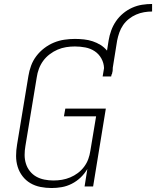

<svg xmlns="http://www.w3.org/2000/svg" viewBox="-20 -939 786 967"><path d="M240 8Q211 8 183.5 2.5Q156 -3 133 -16.5Q110 -30 93.5 -51.5Q77 -73 69 -99Q61 -125 61 -153.5Q61 -182 66 -211L123 -556Q127 -582 136.5 -608Q146 -634 163 -656.5Q180 -679 203 -696.5Q226 -714 251.5 -724.5Q277 -735 304 -739Q331 -743 357 -743Q380 -743 403 -740.5Q426 -738 447 -731Q468 -724 486.5 -712.5Q505 -701 519 -684L527 -735Q531 -760 540 -785Q549 -810 564 -832Q579 -854 600 -871.5Q621 -889 645.5 -900Q670 -911 695.5 -915Q721 -919 746 -919V-881Q726 -881 705.5 -877.5Q685 -874 665.5 -865.5Q646 -857 629 -843.5Q612 -830 600 -812.5Q588 -795 581 -775Q574 -755 570 -735L548 -598Q548 -591 547.5 -584.5Q547 -578 545 -572Q545 -570 544.5 -568.5Q544 -567 544 -565H542L540 -554H497L504 -596Q503 -622 490.5 -644.5Q478 -667 457 -681Q436 -695 410 -700Q384 -705 357 -705Q335 -705 313 -701.5Q291 -698 270 -689Q249 -680 230 -665.5Q211 -651 197.5 -632.5Q184 -614 176 -592.5Q168 -571 165 -549L108 -204Q104 -181 104 -158.5Q104 -136 110.5 -115Q117 -94 130.5 -77Q144 -60 162.5 -49.5Q181 -39 203.5 -34.5Q226 -30 249 -30Q249 -30 249 -30Q249 -30 249 -30Q249 -30 249 -30Q249 -30 249 -30Q271 -30 292 -33.5Q313 -37 333.5 -45.5Q354 -54 372 -67.5Q390 -81 403.5 -99Q417 -117 424.5 -137.5Q432 -158 435 -179L464 -353H302L309 -392H513L449 0H406L420 -88Q406 -64 386 -45Q366 -26 341.5 -13.5Q317 -1 291 3.5Q265 8 240 8Z"/></svg>

Font: Iosevka Curly XLtEx
Style: Italic
Weight: 200
Width: 7
Italic angle: -9°
Monospace: yes
Designer: Belleve Invis
Foundry: Belleve Invis
Version: Version 11.1.0; ttfautohint (v1.8.3)